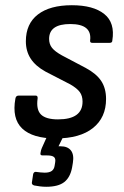

<svg xmlns="http://www.w3.org/2000/svg" viewBox="-20 -519 474 735"><path d="M193 11Q105 11 65 -27Q25 -65 39 -142Q41 -153 51 -153H117Q125 -153 124 -142Q118 -99 137 -80.5Q156 -62 202 -62Q296 -62 296 -130Q296 -152 285.5 -166.5Q275 -181 249 -196L154 -245Q116 -266 97.5 -294.5Q79 -323 79 -361Q79 -428 125 -463.5Q171 -499 255 -499Q337 -499 379 -465.5Q421 -432 410 -364Q410 -355 400 -355H333Q324 -355 325 -364Q333 -427 249 -427Q168 -427 168 -370Q168 -350 179 -336Q190 -322 217 -307L308 -259Q349 -237 367.5 -209Q386 -181 386 -140Q386 -69 336 -29Q286 11 193 11ZM157 196Q145 196 133 194.5Q121 193 111 191Q101 188 102 180L107 147Q110 138 118 139Q126 140 134.5 141Q143 142 151 142Q169 142 178 135.5Q187 129 189 116L191 104Q194 88 186.5 82Q179 76 161 76H143Q133 76 135 67Q136 61 137 56.5Q138 52 140 48L171 -21Q176 -31 183 -31H227Q238 -31 234 -20L204 41H212Q239 41 251.5 57Q264 73 259 104L256 122Q249 160 226 178Q203 196 157 196Z"/></svg>

Font: Sofia Sans Semi Condensed Medium
Style: Italic
Weight: 500
Italic angle: -9°
Version: Version 4.100